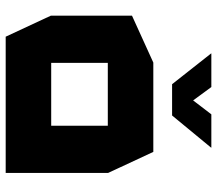

<svg xmlns="http://www.w3.org/2000/svg" viewBox="-64 -699 763 675"><g transform="rotate(90 317.5 -361.5)"><path d="M109 0 35 -159V-444L200 -519H514L588 -360V0ZM201 -359V-160H422V-359ZM276 -585 168 -722V-723H286L333 -659L382 -723H499V-722L386 -585Z"/></g></svg>

Font: Foldit Thin
Style: Bold
Weight: 700
Version: Version 1.003